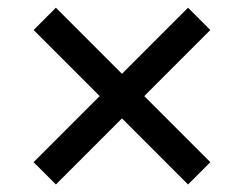

<svg xmlns="http://www.w3.org/2000/svg" viewBox="-20 -575 642 505"><path d="M68.4 -496.1 127 -554.7 533.2 -148.4 474.6 -89.8ZM127 -89.8 68.4 -148.4 474.6 -554.7 533.2 -496.1Z"/></svg>

Font: Giphurs
Style: Regular
Weight: 400
Version: Version 2.010